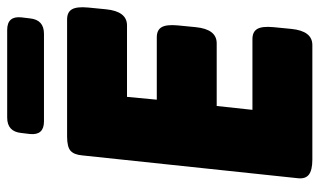

<svg xmlns="http://www.w3.org/2000/svg" viewBox="-202 -710 911 548"><g transform="rotate(-90 254.0 -435.5)"><path d="M73 0Q43 0 30 -10Q17 -20 20 -43L85 -657Q87 -680 98 -690Q109 -700 139 -700H473Q494 -700 502 -686Q510 -672 507 -640L502 -589Q496 -529 456 -529H252L244 -444H422Q443 -444 451 -430Q459 -416 456 -384L451 -333Q445 -273 405 -273H226L215 -171H417Q438 -171 446 -157Q454 -143 451 -111L446 -60Q440 0 400 0ZM182 -766Q142 -766 146 -806L149 -831Q153 -871 193 -871H443Q483 -871 479 -831L476 -806Q472 -766 432 -766Z"/></g></svg>

Font: Asap Semi Condensed Semi Condensed Black
Style: Italic
Weight: 900
Width: 4
Italic angle: -6°
Designer: Pablo Cosgaya
Foundry: Omnibus-Type
Version: Version 3.001; ttfautohint (v1.8.4.7-5d5b)